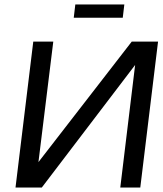

<svg xmlns="http://www.w3.org/2000/svg" viewBox="-20 -834 723 854"><path d="M166 0 581 -545 515 0H604L683 -649H566L151 -113L217 -649H128L49 0ZM526 -755 533 -814H315L308 -755Z"/></svg>

Font: Gamestation Display
Style: Italic
Weight: 400
Designer: Jonas Hecksher
Foundry: Jonas Hecksher, Playtypeª, e-types AS
Version: Version 1.003